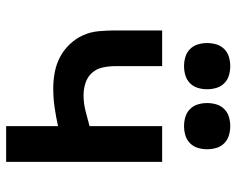

<svg xmlns="http://www.w3.org/2000/svg" viewBox="-94 -694 787 640"><g transform="rotate(90 300.0 -373.5)"><path d="M400 0V-173Q369 -166 337.5 -161.5Q306 -157 274 -157Q247 -157 220.5 -162Q194 -167 170 -179.5Q146 -192 127 -212Q108 -232 97 -256.5Q86 -281 83.5 -308.5Q81 -336 81 -363V-520H200V-363Q200 -342 204.5 -321.5Q209 -301 222.5 -286Q236 -271 256 -264.5Q276 -258 297 -258Q323 -258 349 -264.5Q375 -271 400 -278V-520H519V0ZM400 -593Q384 -593 369 -597.5Q354 -602 343 -613Q332 -624 327.5 -639Q323 -654 323 -670Q323 -686 327.5 -701Q332 -716 343 -727Q354 -738 369 -742.5Q384 -747 400 -747Q416 -747 431 -742.5Q446 -738 457 -727Q468 -716 472.5 -701Q477 -686 477 -670Q477 -654 472.5 -639Q468 -624 457 -613Q446 -602 431 -597.5Q416 -593 400 -593ZM200 -593Q184 -593 169 -597.5Q154 -602 143 -613Q132 -624 127.5 -639Q123 -654 123 -670Q123 -686 127.5 -701Q132 -716 143 -727Q154 -738 169 -742.5Q184 -747 200 -747Q216 -747 231 -742.5Q246 -738 257 -727Q268 -716 272.5 -701Q277 -686 277 -670Q277 -654 272.5 -639Q268 -624 257 -613Q246 -602 231 -597.5Q216 -593 200 -593Z"/></g></svg>

Font: Iosevka Custom Extended
Style: Bold
Weight: 700
Width: 7
Monospace: yes
Designer: Belleve Invis
Foundry: Belleve Invis
Version: Version 11.2.4; ttfautohint (v1.8.4)